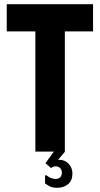

<svg xmlns="http://www.w3.org/2000/svg" viewBox="-20 -720 473 912"><path d="M422 -700V-571H288V0H148V-571H12V-700ZM262 39Q288 39 306 58Q324 77 324 104Q324 138 303 155Q282 172 253 172Q229 172 216 165Q203 158 194 151V113H202Q209 120 220.5 125Q232 130 244 130Q259 130 266.5 121.5Q274 113 274 100Q274 88 266 79Q258 70 245 70Q237 70 231.5 72.5Q226 75 222 78L196 55L236 0H289L256 39Z"/></svg>

Font: Phudu SemiBold
Style: Regular
Weight: 600
Version: Version 1.005;gftools[0.9.23]